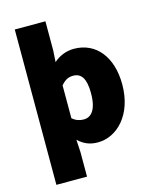

<svg xmlns="http://www.w3.org/2000/svg" viewBox="-127 -781 835 1041"><g transform="rotate(-15 290.0 -260.0)"><path d="M58 176H230V38L226 -32C256 -4 288 12 336 12C442 12 544 -86 544 -258C544 -412 464 -512 340 -512C298 -512 257 -496 226 -468L230 -533V-696H58ZM294 -128C272 -128 250 -134 230 -152V-336C252 -362 272 -372 298 -372C344 -372 368 -338 368 -256C368 -160 334 -128 294 -128Z"/></g></svg>

Font: Giro Sans Black
Style: Regular
Weight: 900
Designer: Paul D. Hunt
Foundry: Adobe Systems Incorporated
Version: Version 1.000;PS 1.0;hotconv 1.0.88;makeotf.lib2.5.647800